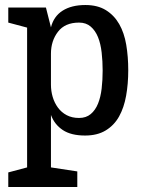

<svg xmlns="http://www.w3.org/2000/svg" viewBox="-20 -530 572 765"><path d="M13 157 88 137V-420L13 -440V-500H163L183 -421Q194 -465 229.5 -487.5Q265 -510 320 -510Q369 -510 402 -489.5Q435 -469 455 -434Q475 -399 483 -351.5Q491 -304 491 -250Q491 -196 482.5 -148.5Q474 -101 454.5 -66Q435 -31 401.5 -10.5Q368 10 319 10Q263 10 230 -12Q197 -34 183 -72V137L288 153V215H13ZM295 -440Q239 -440 211 -403.5Q183 -367 183 -316V-193Q183 -167 190 -143.5Q197 -120 211 -101Q225 -82 246 -71Q267 -60 295 -60Q323 -60 341.5 -75.5Q360 -91 370.5 -117Q381 -143 385 -177Q389 -211 389 -249Q389 -286 385 -321Q381 -356 370.5 -382Q360 -408 341.5 -424Q323 -440 295 -440Z"/></svg>

Font: HermeneusOne
Style: Regular
Weight: 400
Designer: Rodrigo Fuenzalida, Pablo Impallari
Foundry: Pablo Impallari, Rodrigo Fuenzalida
Version: Version 1.000; ttfautohint (v0.8) -G 200 -r 50